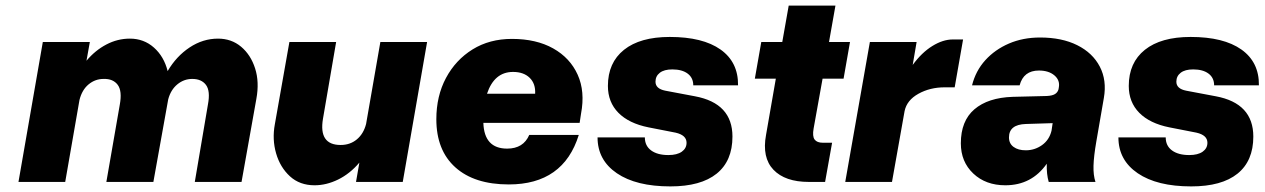

<svg xmlns="http://www.w3.org/2000/svg" viewBox="-20 -650 4518 686"><path d="M408 -276Q417 -325 400.5 -347Q384 -369 350 -368Q320 -368 296.5 -348.5Q273 -329 264 -293L213 0H46L133 -500H301L289 -433Q320 -470 360 -491Q400 -512 444 -512Q494 -512 530 -480Q566 -448 579 -396Q610 -449 657.5 -480.5Q705 -512 759 -512Q807 -512 841.5 -483Q876 -454 891.5 -405.5Q907 -357 896 -297L843 0H676L723 -277Q732 -325 716 -346.5Q700 -368 667 -368Q637 -368 613.5 -348.5Q590 -329 581 -295L528 0H360Z M1134 -226Q1118 -132 1197 -132Q1231 -132 1255 -152Q1279 -172 1288 -207L1339 -500H1506L1419 0H1252L1264 -69Q1230 -29 1188 -8.5Q1146 12 1104 12Q1051 12 1016 -20Q981 -52 966.5 -102Q952 -152 962 -206L1014 -500H1181Z M1539 -224Q1539 -307 1573.5 -371.5Q1608 -436 1668.5 -473.5Q1729 -511 1809 -511Q1896 -511 1956.5 -477Q2017 -443 2044 -383Q2071 -323 2056 -244L2051 -211H1707Q1710 -119 1792 -119Q1850 -119 1871 -168H2048Q1993 9 1798 9Q1675 9 1607 -52Q1539 -113 1539 -224ZM1813 -393Q1746 -393 1720 -315H1892Q1894 -351 1872.5 -372Q1851 -393 1813 -393Z M2394 -176 2297 -195Q2227 -209 2189.5 -247Q2152 -285 2152 -343Q2152 -426 2209.5 -472Q2267 -518 2373 -518Q2491 -518 2554.5 -473Q2618 -428 2617 -345H2457Q2457 -372 2437 -387Q2417 -402 2382 -402Q2353 -402 2337.5 -390Q2322 -378 2322 -358Q2322 -333 2357 -326L2463 -306Q2597 -281 2597 -162Q2597 -75 2540.5 -29.5Q2484 16 2375 16Q2253 16 2184 -31Q2115 -78 2115 -159H2284Q2284 -129 2306.5 -112.5Q2329 -96 2368 -96Q2399 -96 2416 -108Q2433 -120 2433 -140Q2433 -167 2394 -176Z M2953 -140 2928 0H2870Q2785 0 2743.5 -43.5Q2702 -87 2717 -168L2752 -369H2677L2700 -500H2775L2798 -630H2965L2942 -500H3017L2994 -369H2919L2887 -191Q2882 -163 2890.5 -151.5Q2899 -140 2920 -140Z M3088 -500H3255L3241 -418Q3273 -462 3311 -485.5Q3349 -509 3384 -509H3421L3391 -338H3355Q3303 -338 3261.5 -315Q3220 -292 3212 -253L3167 0H3000Z M3897 -144Q3888 -92 3887 -58Q3886 -24 3894 0H3727Q3719 -27 3720 -65Q3666 12 3572 12Q3502 12 3457.5 -30Q3413 -72 3413 -138Q3413 -218 3461.5 -259.5Q3510 -301 3598 -304L3720 -307Q3740 -308 3749.5 -314Q3759 -320 3762 -331L3763 -337Q3768 -363 3747.5 -380.5Q3727 -398 3692 -398Q3637 -398 3623 -345H3453Q3466 -397 3500.5 -435Q3535 -473 3585 -494.5Q3635 -516 3696 -516Q3774 -516 3829 -488.5Q3884 -461 3909.5 -412Q3935 -363 3924 -300ZM3585 -159Q3585 -137 3601.5 -125Q3618 -113 3645 -113Q3677 -113 3703 -131.5Q3729 -150 3737 -183L3741 -210L3645 -207Q3585 -205 3585 -159Z M4255 -176 4158 -195Q4088 -209 4050.5 -247Q4013 -285 4013 -343Q4013 -426 4070.5 -472Q4128 -518 4234 -518Q4352 -518 4415.5 -473Q4479 -428 4478 -345H4318Q4318 -372 4298 -387Q4278 -402 4243 -402Q4214 -402 4198.5 -390Q4183 -378 4183 -358Q4183 -333 4218 -326L4324 -306Q4458 -281 4458 -162Q4458 -75 4401.5 -29.5Q4345 16 4236 16Q4114 16 4045 -31Q3976 -78 3976 -159H4145Q4145 -129 4167.5 -112.5Q4190 -96 4229 -96Q4260 -96 4277 -108Q4294 -120 4294 -140Q4294 -167 4255 -176Z"/></svg>

Font: Overused Grotesk ExtraBold
Style: Italic
Weight: 800
Italic angle: -10°
Version: Version 0.003